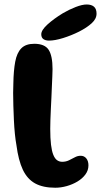

<svg xmlns="http://www.w3.org/2000/svg" viewBox="-20 -830 464 877"><path d="M232.5 27.5Q176.5 27.5 140.5 7.8Q104.5 -12 84.2 -55Q64 -98 55 -167.5Q51 -189 48 -218.5Q45 -248 43.5 -281.2Q42 -314.5 41 -346.5Q40 -378.5 40 -405.5Q40 -432.5 41 -449.5Q42 -507.5 49.5 -548Q57 -588.5 77.2 -609.2Q97.5 -630 136.5 -630Q184 -630 202 -602.8Q220 -575.5 220 -514.5Q220 -501.5 219 -481Q218 -460.5 217 -435.5Q216 -410.5 214.8 -383.5Q213.5 -356.5 212.2 -330.2Q211 -304 210.2 -281.2Q209.5 -258.5 209.5 -241.5Q209.5 -198 213 -169Q216.5 -140 223.5 -122.8Q230.5 -105.5 240.8 -98.2Q251 -91 264 -91Q281 -91 295 -97.8Q309 -104.5 321.8 -111.5Q334.5 -118.5 348.5 -118.5Q364.5 -118.5 374.2 -106.5Q384 -94.5 384 -74.5Q384 -52 370.2 -33.2Q356.5 -14.5 334 -1Q311.5 12.5 284.8 20Q258 27.5 232.5 27.5ZM203.5 -644.5Q188.5 -644.5 178.5 -651.2Q168.5 -658 168.5 -673.5Q168.5 -692.5 197.2 -718.5Q226 -744.5 267 -769.5Q296 -786.5 325.8 -798Q355.5 -809.5 376 -809.5Q397.5 -809.5 409.2 -799.5Q421 -789.5 421 -767.5Q421 -744 398.8 -723.8Q376.5 -703.5 341 -685.5Q306 -668 268.2 -656.2Q230.5 -644.5 203.5 -644.5Z"/></svg>

Font: Gluten SemiBold
Style: Regular
Weight: 600
Designer: Tyler Finck
Foundry: Etcetera Type Company
Version: Version 1.300